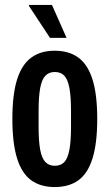

<svg xmlns="http://www.w3.org/2000/svg" viewBox="-20 -744 444 776"><path d="M201 12Q144 12 106 -15.5Q68 -43 49 -104Q30 -165 30 -263Q30 -362 49 -422.5Q68 -483 106 -511Q144 -539 201 -539Q259 -539 297 -511Q335 -483 354 -422.5Q373 -362 373 -263Q373 -165 354 -104Q335 -43 297 -15.5Q259 12 201 12ZM201 -74Q226 -74 240 -89Q254 -104 260.5 -138.5Q267 -173 267 -231V-295Q267 -354 260.5 -388.5Q254 -423 240 -438Q226 -453 201 -453Q178 -453 163.5 -438Q149 -423 142.5 -388.5Q136 -354 136 -295V-231Q136 -173 142.5 -138.5Q149 -104 163.5 -89Q178 -74 201 -74ZM249 -591H182L97 -720V-724H190Z"/></svg>

Font: Archivo SemiBold ExtraCondensed
Style: Regular
Weight: 600
Width: 2
Version: Version 2.001